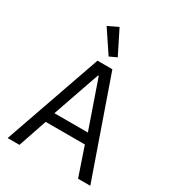

<svg xmlns="http://www.w3.org/2000/svg" viewBox="-222 -1073 1084 1197"><g transform="rotate(30 320.5 -474.5)"><path d="M314 -755 208 -914 281 -949 366 -779ZM23 0 267 -698H374L618 0H530L460 -206H178L108 0ZM198 -280H439L321 -620H316Z"/></g></svg>

Font: Anuphan
Style: Regular
Weight: 400
Designer: Mike Abbink, Paul van der Laan, Pieter van Rosmalen, Mint Tantisuwanna
Foundry: Bold Monday; Cadson Demak
Version: Version 3.002;hotconv 1.0.109;makeotfexe 2.5.65596